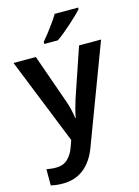

<svg xmlns="http://www.w3.org/2000/svg" viewBox="-145 -844 840 1163"><g transform="rotate(-15 274.5 -263.0)"><path d="M0 -543H140L248 -236Q258 -208 264.5 -180.5Q271 -153 275 -124H278Q282 -150 290 -179Q298 -208 307 -237L411 -543H549L318 71Q288 153 233.5 196.5Q179 240 101 240Q77 240 58.5 237.5Q40 235 26 232V130Q37 132 52.5 134Q68 136 85 136Q132 136 160 108.5Q188 81 202 40L217 -2ZM465 -756Q453 -742 432 -722Q411 -702 386.5 -680Q362 -658 338 -638.5Q314 -619 295 -606H210V-619Q226 -638 246 -663.5Q266 -689 285.5 -716.5Q305 -744 318 -766H465Z"/></g></svg>

Font: Noto Sans Adlam Unjoined SemiBold
Style: Regular
Weight: 600
Version: Version 3.001